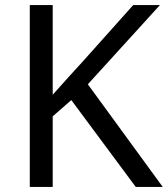

<svg xmlns="http://www.w3.org/2000/svg" viewBox="-20 -734 659 754"><path d="M619 0H513L260 -341L187 -277V0H97V-714H187V-362Q217 -396 248 -430Q279 -464 310 -498L503 -714H608L325 -403Z"/></svg>

Font: Noto Sans NKo Unjoined
Style: Regular
Weight: 400
Designer: Monotype Design Team
Foundry: Monotype Imaging Inc.
Version: Version 2.004